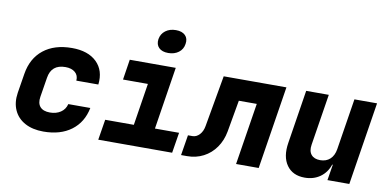

<svg xmlns="http://www.w3.org/2000/svg" viewBox="-75 -1018 2549 1254"><g transform="rotate(10 1200.0 -391.5)"><path d="M263 10Q191 10 140.5 -17.5Q90 -45 67.5 -95Q45 -145 55 -210L76 -340Q93 -445 165.5 -502.5Q238 -560 354 -560Q461 -560 518 -504.5Q575 -449 564 -355H418Q421 -390 397.5 -410Q374 -430 333 -430Q240 -430 226 -340L205 -210Q198 -167 218.5 -143.5Q239 -120 284 -120Q325 -120 354.5 -139.5Q384 -159 393 -195H539Q520 -98 448 -44Q376 10 263 10Z M626 0 648 -136H838L882 -415H717L738 -550H1043L978 -136H1138L1116 0ZM977 -637Q936 -637 915 -658Q894 -679 899 -715Q905 -751 933 -772Q961 -793 1002 -793Q1043 -793 1064 -772Q1085 -751 1079 -715Q1074 -679 1046 -658Q1018 -637 977 -637Z M1176 5 1198 -130H1228Q1254 -130 1274.5 -152Q1295 -174 1301 -210L1361 -550H1777L1690 0H1540L1605 -410H1486L1449 -200Q1438 -139 1405.5 -92.5Q1373 -46 1324 -20.5Q1275 5 1216 5Z M1996 10Q1916 10 1876.5 -46Q1837 -102 1852 -195L1908 -550H2058L2004 -210Q1997 -167 2016.5 -143.5Q2036 -120 2076 -120Q2116 -120 2141.5 -143.5Q2167 -167 2174 -210L2228 -550H2378L2291 0H2146L2163 -105H2159Q2141 -51 2098 -20.5Q2055 10 1996 10Z"/></g></svg>

Font: JetBrains Mono NL ExtraBold
Style: Italic
Weight: 800
Italic angle: -9°
Monospace: yes
Designer: Philipp Nurullin, Konstantin Bulenkov
Foundry: JetBrains
Version: Version 2.305; ttfautohint (v1.8.4.7-5d5b)